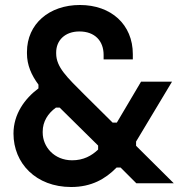

<svg xmlns="http://www.w3.org/2000/svg" viewBox="-20 -734 730 769"><path d="M34 -199C34 -80 124 15 265 15C346 15 402 -17 447 -63H463L526 0H676L525 -150V-167L669 -407H545L448 -243H431L318 -355C248 -425 205 -465 205 -520V-524C205 -572 240 -608 298 -608C360 -608 395 -570 395 -514V-496H512V-517C512 -636 425 -714 300 -714C177 -714 88 -638 88 -526V-520C88 -473 106 -433 134 -395V-380C79 -339 34 -277 34 -199ZM151 -203V-207C151 -247 172 -280 204 -303H219L373 -151V-135C347 -110 314 -92 269 -92C197 -92 151 -146 151 -203Z"/></svg>

Font: Space Text SemiBold
Style: Regular
Weight: 600
Designer: Florian Karsten (Space Text), Colophon Foundry (Space Mono)
Foundry: Florian Karsten
Version: Version 1.003;PS 001.003;hotconv 1.0.88;makeotf.lib2.5.64775